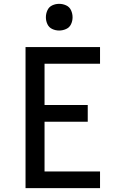

<svg xmlns="http://www.w3.org/2000/svg" viewBox="-20 -980 616 1000"><path d="M113 0H501V-87H212V-346H437V-433H212V-648H501V-735H113ZM288 -821Q307 -821 324.5 -829Q342 -837 350 -854Q358 -871 358 -890Q358 -909 350 -926.5Q342 -944 324.5 -952Q307 -960 288 -960Q269 -960 252 -952Q235 -944 227 -926.5Q219 -909 219 -890Q219 -871 227 -854Q235 -837 252 -829Q269 -821 288 -821Z"/></svg>

Font: Iosevka Sparkle Medium
Style: Regular
Weight: 500
Designer: Belleve Invis
Foundry: Belleve Invis
Version: Version 4.5.0; ttfautohint (v1.8.3)